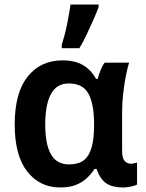

<svg xmlns="http://www.w3.org/2000/svg" viewBox="-20 -819 645 849"><path d="M285 -92Q326 -92 350 -110Q374 -128 385 -166.5Q396 -205 396 -264V-270Q396 -358 371.5 -404Q347 -450 284 -450Q231 -450 205.5 -403.5Q180 -357 180 -268Q180 -181 205.5 -136.5Q231 -92 285 -92ZM246 10Q156 10 100.5 -60.5Q45 -131 45 -269Q45 -408 102 -480Q159 -552 257 -552Q311 -552 346.5 -531.5Q382 -511 405 -470H412Q416 -487 424 -507Q432 -527 443 -542H551Q544 -521 537 -485.5Q530 -450 525 -408.5Q520 -367 520 -325V-152Q520 -119 531.5 -107Q543 -95 559 -95Q565 -95 573.5 -97Q582 -99 586 -100V-3Q582 0 571 3Q560 6 547 8Q534 10 524 10Q478 10 450.5 -8Q423 -26 407 -72H398Q384 -50 363.5 -31Q343 -12 314.5 -1Q286 10 246 10ZM253 -621Q259 -639 265 -661.5Q271 -684 276 -708.5Q281 -733 285 -756.5Q289 -780 292 -799H416V-788Q407 -763 393.5 -732.5Q380 -702 364.5 -669Q349 -636 331 -606H253Z"/></svg>

Font: Noto Sans Display SemiBold
Style: Regular
Weight: 600
Designer: Monotype Design Team
Foundry: Monotype Imaging Inc.
Version: Version 2.003